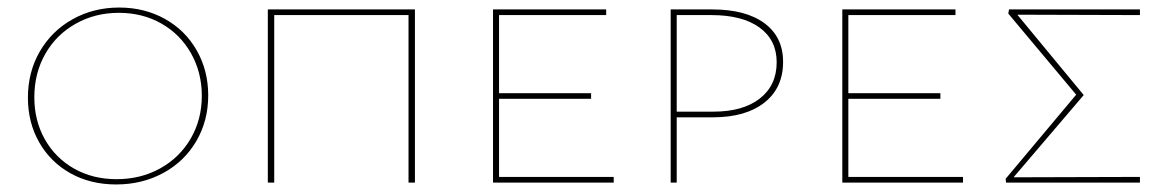

<svg xmlns="http://www.w3.org/2000/svg" viewBox="-20 -484 3072 509"><path d="M54 -225Q54 -293 85.5 -347.5Q117 -402 172.5 -433Q228 -464 296 -464Q363 -464 417 -434Q471 -404 501.5 -350.5Q532 -297 532 -231Q532 -164 500.5 -110Q469 -56 413 -25.5Q357 5 288 5Q220 5 167 -24.5Q114 -54 84 -106.5Q54 -159 54 -225ZM515 -230Q515 -292 486.5 -342.5Q458 -393 408 -421.5Q358 -450 295 -450Q232 -450 180.5 -421Q129 -392 100 -341Q71 -290 71 -226Q71 -164 99 -114.5Q127 -65 176.5 -37Q226 -9 289 -9Q353 -9 404.5 -37.5Q456 -66 485.5 -116.5Q515 -167 515 -230Z M1080 0H1063V-444H707V0H690V-459H1080Z M1607 -15V0H1287V-459H1587V-444H1303V-237H1547V-222H1303V-15Z M2056 -320Q2056 -251 2006.5 -212Q1957 -173 1870 -173H1774V0H1758V-459H1868Q1957 -459 2006.5 -422.5Q2056 -386 2056 -320ZM2039 -319Q2039 -378 1993.5 -411Q1948 -444 1866 -444H1774V-188H1871Q1950 -188 1994.5 -223Q2039 -258 2039 -319Z M2533 -15V0H2213V-459H2513V-444H2229V-237H2473V-222H2229V-15Z M3002 -444 2677 -445 2853 -232 2667 -14 3002 -15V0H2647L2646 -10L2833 -233L2653 -448L2655 -459H3002Z"/></svg>

Font: Ysabeau SC Thin
Style: Regular
Weight: 200
Designer: Christian Thalmann (Catharsis Fonts)
Version: Version 0.003